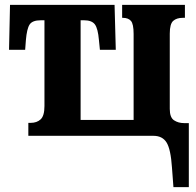

<svg xmlns="http://www.w3.org/2000/svg" viewBox="-20 -556 803 786"><path d="M684 130Q679 55 662 27.5Q645 0 608 0H96V-53H105Q131 -53 146.5 -67.5Q162 -82 162 -122V-473H147Q113 -473 101.5 -456Q90 -439 86 -392L83 -352H17L21 -536H449L454 -352H389L385 -392Q381 -439 368.5 -456Q356 -473 324 -473H310V-65H527V-417Q527 -458 516 -470.5Q505 -483 483 -483H480V-536H737V-483H728Q703 -483 689 -470.5Q675 -458 675 -418V-110Q675 -75 692.5 -63.5Q710 -52 734 -52H753V210H690Z"/></svg>

Font: Noto Serif ExtraCondensed ExtraBold
Style: Regular
Weight: 800
Width: 2
Designer: Monotype Design Team
Foundry: Monotype Imaging Inc.
Version: Version 2.013; ttfautohint (v1.8.4.7-5d5b)